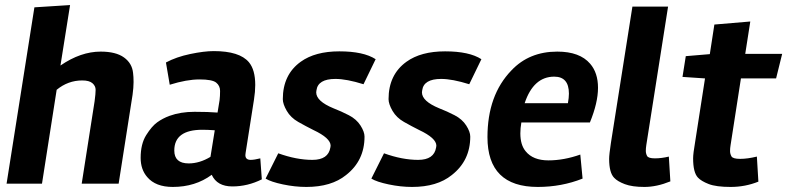

<svg xmlns="http://www.w3.org/2000/svg" viewBox="-20 -726 3112 759"><path d="M378 -522Q438 -522 470 -499Q502 -476 506 -438Q508 -423 508 -401.5Q508 -380 504 -351L449 0H303L354 -326Q358 -356 358 -371Q358 -386 345.5 -397Q333 -408 305 -408Q249 -408 204 -371L146 0H6L116 -697L257 -706L219 -467Q299 -522 378 -522Z M1015 -17Q959 11 898.5 11Q838 11 817 -35Q752 13 663 13Q595 13 562 -26Q536 -56 536 -102Q536 -157 558 -192Q580 -227 601.5 -242.5Q623 -258 650 -268Q694 -284 749 -284Q804 -284 840 -281L848 -330Q850 -346 850 -366.5Q850 -387 834.5 -399.5Q819 -412 768.5 -412Q718 -412 651 -391L636 -479Q677 -501 732 -512.5Q787 -524 825 -524Q927 -524 964 -480Q989 -450 989 -390Q989 -364 984 -332L951 -122Q950 -117 950 -113Q950 -94 971 -94Q985 -94 1009 -100ZM780 -213Q669 -213 669 -131Q669 -80 726 -80Q769 -80 812 -106L829 -211Q801 -213 780 -213Z M1306 -414Q1237 -414 1231 -369Q1230 -365 1230 -361Q1230 -326 1298 -298Q1329 -286 1359 -270.5Q1389 -255 1405 -230Q1421 -205 1421 -186Q1421 -91 1348 -34Q1290 13 1191 13Q1146 13 1098.5 3Q1051 -7 1030 -20L1080 -120Q1152 -94 1215 -94Q1278 -94 1286 -143Q1287 -146 1287 -150Q1287 -180 1219 -212Q1189 -227 1159 -244Q1129 -261 1113.5 -288Q1098 -315 1098 -334Q1098 -431 1169 -482Q1226 -523 1321.5 -523Q1417 -523 1465 -492L1417 -393Q1350 -414 1306 -414Z M1724 -414Q1655 -414 1649 -369Q1648 -365 1648 -361Q1648 -326 1716 -298Q1747 -286 1777 -270.5Q1807 -255 1823 -230Q1839 -205 1839 -186Q1839 -91 1766 -34Q1708 13 1609 13Q1564 13 1516.5 3Q1469 -7 1448 -20L1498 -120Q1570 -94 1633 -94Q1696 -94 1704 -143Q1705 -146 1705 -150Q1705 -180 1637 -212Q1607 -227 1577 -244Q1547 -261 1531.5 -288Q1516 -315 1516 -334Q1516 -431 1587 -482Q1644 -523 1739.5 -523Q1835 -523 1883 -492L1835 -393Q1768 -414 1724 -414Z M2313 -474Q2344 -438 2344 -379Q2344 -320 2312 -242H2041Q2037 -219 2037 -199Q2037 -153 2058 -128Q2087 -92 2148 -92Q2209 -92 2274 -115L2283 -20Q2200 13 2106 13Q1907 13 1907 -184Q1907 -350 2002 -448Q2072 -522 2183 -522Q2272 -522 2313 -474ZM2225 -318Q2229 -340 2229 -356Q2229 -423 2171 -423Q2089 -423 2054 -318Z M2630 -9Q2576 13 2527.5 13Q2479 13 2450 2Q2421 -9 2408 -23Q2388 -43 2388 -98Q2388 -115 2395 -161L2480 -700H2621L2535 -153Q2533 -140 2533 -129.5Q2533 -119 2538 -109.5Q2543 -100 2569 -100Q2595 -100 2624 -107Z M2868 -152Q2866 -140 2866 -129Q2866 -118 2871.5 -108Q2877 -98 2906 -98Q2935 -98 2972 -107L2978 -8Q2926 13 2868.5 13Q2811 13 2781.5 1.5Q2752 -10 2739 -24Q2720 -44 2720 -100Q2720 -119 2728 -165L2767 -416L2678 -422L2691 -504L2786 -512L2804 -629L2946 -641L2926 -513H3072L3048 -416H2909Z"/></svg>

Font: Rambla
Style: Bold Italic
Weight: 700
Italic angle: -12°
Designer: Martin Sommaruga
Foundry: Martin Sommaruga
Version: Version 1.001